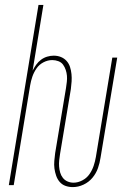

<svg xmlns="http://www.w3.org/2000/svg" viewBox="-20 -755 540 783"><path d="M277 8Q261 8 247 3Q233 -2 223.5 -13Q214 -24 209 -38.5Q204 -53 202 -68Q200 -83 201.5 -99Q203 -115 205 -131L249 -395Q251 -408 252.5 -421Q254 -434 253 -446Q252 -458 248 -470Q244 -482 237 -491.5Q230 -501 218 -505.5Q206 -510 193 -510Q175 -510 157.5 -501Q140 -492 129 -476Q118 -460 112 -442.5Q106 -425 103 -407L36 0H16L137 -735H157L113 -467Q119 -479 127.5 -491Q136 -503 147.5 -511.5Q159 -520 172.5 -524Q186 -528 199 -528Q215 -528 228.5 -522.5Q242 -517 251.5 -506.5Q261 -496 265.5 -482Q270 -468 271.5 -453Q273 -438 272 -422.5Q271 -407 269 -392L225 -128Q223 -115 221.5 -102Q220 -89 221 -76Q222 -63 225.5 -51Q229 -39 236.5 -29.5Q244 -20 255.5 -15Q267 -10 280 -10Q298 -10 316 -19.5Q334 -29 345 -45Q356 -61 362 -79Q368 -97 371 -115L438 -520H458L390 -112Q387 -91 379.5 -69.5Q372 -48 357 -30Q342 -12 320.5 -2Q299 8 277 8Z"/></svg>

Font: Iosevka Thin Oblique
Style: Regular
Weight: 100
Italic angle: -9°
Monospace: yes
Designer: Belleve Invis
Foundry: Belleve Invis
Version: Version 32.5.0; ttfautohint (v1.8.4)